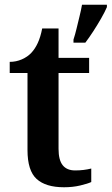

<svg xmlns="http://www.w3.org/2000/svg" viewBox="-20 -780 471 810"><path d="M250 10Q173 10 134.5 -25Q96 -60 96 -147V-472H21V-519Q48 -519 72 -529.5Q96 -540 112 -557Q128 -574 139.5 -599Q151 -624 158 -660H227V-536H356V-472H227V-152Q227 -105 244.5 -83Q262 -61 297 -61Q315 -61 332 -63Q349 -65 365 -69V-12Q350 -5 318.5 2.5Q287 10 250 10ZM290 -613Q297 -634 303 -659.5Q309 -685 315.5 -711Q322 -737 326 -760H431V-750Q422 -729 406.5 -702Q391 -675 373.5 -648Q356 -621 340 -600H290Z"/></svg>

Font: Noto Serif Khmer SemiBold
Style: Regular
Weight: 600
Version: Version 2.003